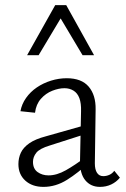

<svg xmlns="http://www.w3.org/2000/svg" viewBox="-20 -726 492 751"><path d="M371 5Q335 5 313.5 -21Q292 -47 293 -98L297 -290Q298 -322 290.5 -342Q283 -362 267.5 -371.5Q252 -381 232 -381Q210 -381 184.5 -371Q159 -361 140 -339.5Q121 -318 117 -285L60 -291Q65 -319 82 -343Q99 -367 124 -384Q149 -401 179.5 -410.5Q210 -420 241 -420Q299 -420 327 -387Q355 -354 354 -298L351 -87Q351 -63 359.5 -50Q368 -37 384 -37Q396 -37 407.5 -42Q419 -47 427 -58L449 -31Q435 -14 415 -4.5Q395 5 371 5ZM150 5Q106 5 79 -19.5Q52 -44 52 -84Q52 -108 61.5 -128.5Q71 -149 94.5 -165.5Q118 -182 160 -193L326 -240L331 -207L175 -157Q135 -145 122 -128.5Q109 -112 109 -93Q109 -66 127 -53Q145 -40 170 -40Q202 -40 237.5 -60Q273 -80 317 -113L329 -91Q286 -50 242 -22.5Q198 5 150 5ZM303 -510 207 -671 196 -706H239L348 -510ZM86 -510 196 -706H239L228 -672L131 -510Z"/></svg>

Font: Ysabeau Office Light
Style: Regular
Weight: 300
Designer: Christian Thalmann (Catharsis Fonts)
Version: Version 2.001;gftools[0.9.30]; featfreeze: tnum,lnum,ss02